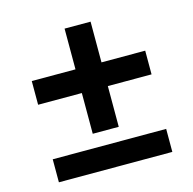

<svg xmlns="http://www.w3.org/2000/svg" viewBox="-94 -715 810 806"><g transform="rotate(-15 311.5 -311.5)"><path d="M65 -340V-443H255V-620H368V-443H558V-340H368V-163H255V-340ZM65 -3V-103H558V-3Z"/></g></svg>

Font: Jost* Medium
Style: Regular
Weight: 500
Version: Version 3.7